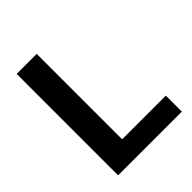

<svg xmlns="http://www.w3.org/2000/svg" viewBox="-185 -760 870 870"><g transform="rotate(-45 250.0 -325.0)"><path d="M475 0V-102.5H195V-650H66.7V0Z"/></g></svg>

Font: Familjen Grotesk SemiBold
Style: Regular
Weight: 600
Designer: Anders Wikstroem, Jonas Baeckman, Matilda Gysing, Kristian Moeller
Foundry: Familjen STHLM AB
Version: Version 2.000